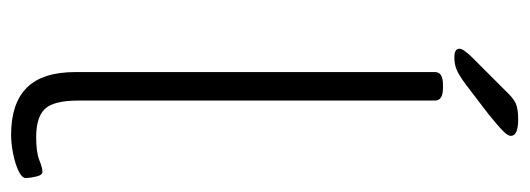

<svg xmlns="http://www.w3.org/2000/svg" viewBox="-316 -608 930 337"><g transform="rotate(90 148.5 -439.0)"><path d="M216 6Q161 6 133.5 -21.5Q106 -49 106 -107V-738Q106 -752 128 -752H134Q156 -752 156 -738V-112Q156 -69 170.5 -53.5Q185 -38 220 -38Q247 -38 260.5 -43.5Q274 -49 281 -49Q287 -49 289.5 -37.5Q292 -26 292 -20Q292 -13 279.5 -7Q267 -1 249 2.5Q231 6 216 6ZM80 -772Q65 -772 65 -781Q65 -785 70 -791.5Q75 -798 81 -804L138 -861Q151 -875 160.5 -879.5Q170 -884 189 -884Q218 -884 218 -871Q218 -866 209.5 -857.5Q201 -849 180 -832L129 -793Q113 -781 103 -776.5Q93 -772 80 -772Z"/></g></svg>

Font: Asap ExtraLight
Style: Regular
Weight: 200
Designer: Pablo Cosgaya
Foundry: Omnibus-Type
Version: Version 3.001; ttfautohint (v1.8.4.7-5d5b)